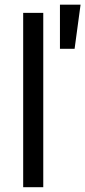

<svg xmlns="http://www.w3.org/2000/svg" viewBox="-20 -781 356 801"><path d="M160.5 -727.3V0H76.7V-727.3ZM230.1 -577.4V-761.4H316.1L291.2 -577.4Z"/></svg>

Font: Inter Alia
Style: Regular
Weight: 400
Designer: Rasmus Andersson (Latin, Greek, Cyrillic etc.) and Evan from Shavian.info (Shavian, old style figures)
Foundry: Shavian.info
Version: Version 0.001;git-37ab20767